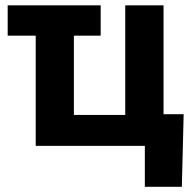

<svg xmlns="http://www.w3.org/2000/svg" viewBox="-20 -556 747 732"><path d="M363.8 -535.6V-419.9H9.3V-535.6ZM116.2 0V-535.6H261.7V-117.7H457.5V-535.6H603.5V0ZM532.2 156.2V0H489.7V-120.6H680.2L673.3 156.2Z"/></svg>

Font: Inter 20pt
Style: Bold
Weight: 700
Version: Version 4.001;git-66647c0bb